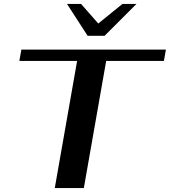

<svg xmlns="http://www.w3.org/2000/svg" viewBox="-20 -951 859 971"><path d="M370 -643H78L88 -700H819L809 -643H517L404 0H257ZM319 -931H390L477 -832L599 -931H670L509 -770H423Z"/></svg>

Font: Fahkwang SemiBold
Style: Italic
Weight: 600
Italic angle: -10°
Version: Version 1.000; ttfautohint (v1.6)